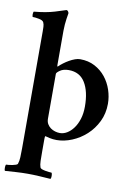

<svg xmlns="http://www.w3.org/2000/svg" viewBox="-103 -749 715 1030"><g transform="rotate(10 254.5 -234.5)"><path d="M242 -373Q213 -373 195 -360.5Q177 -348 177 -341V-97Q177 -80 184 -68Q191 -56 202 -48Q213 -40 226.5 -36Q240 -32 253 -32Q273 -32 292 -43.5Q311 -55 326.5 -76Q342 -97 351.5 -127Q361 -157 361 -195Q361 -277 331.5 -325Q302 -373 242 -373ZM292 -441Q337 -441 372 -422.5Q407 -404 431 -374Q455 -344 467.5 -306.5Q480 -269 480 -231Q480 -178 458.5 -134Q437 -90 402.5 -58.5Q368 -27 325.5 -9.5Q283 8 242 8Q222 8 204 4Q186 0 180 -2Q177 -2 177 13V83Q177 111 177.5 132.5Q178 154 183 168Q185 173 193 176Q201 179 211.5 181Q222 183 232 184Q242 185 246 185Q250 190 250 202.5Q250 215 246 219Q217 217 184.5 215Q152 213 122 213Q91 213 59.5 215Q28 217 -2 219Q-5 215 -5 202.5Q-5 190 -2 185Q3 185 13 184Q23 183 33 181Q43 179 51.5 176Q60 173 61 168Q66 154 67 132.5Q68 111 68 83V-553Q68 -565 67.5 -578Q67 -591 62 -602Q57 -612 36.5 -616Q16 -620 2 -620Q1 -620 0 -624.5Q-1 -629 -1 -634Q-1 -639 0 -643.5Q1 -648 2 -649Q68 -655 114 -669Q160 -683 174 -688Q179 -688 183 -682.5Q187 -677 187 -672Q184 -657 182 -641Q180 -627 178.5 -610Q177 -593 177 -576V-387Q177 -383 178 -382Q179 -380 181 -382Q191 -392 205 -402.5Q219 -413 234 -421.5Q249 -430 264 -435.5Q279 -441 292 -441Z"/></g></svg>

Font: Vermiglione SemiBold
Style: Regular
Weight: 600
Version: Version 1.000